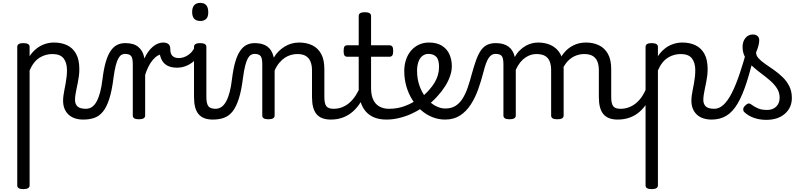

<svg xmlns="http://www.w3.org/2000/svg" viewBox="-20 -815 5597 1336"><path d="M142 501Q121 501 110.5 494.5Q100 488 100 475V-489Q100 -502 110.5 -508.5Q121 -515 142 -515Q164 -515 175 -508.5Q186 -502 186 -489V-424Q205 -453 231 -474.5Q257 -496 289 -507.5Q321 -519 356 -519Q408 -519 447.5 -500Q487 -481 509.5 -440.5Q532 -400 532 -334Q532 -310 529 -286.5Q526 -263 521.5 -240.5Q517 -218 512.5 -197Q508 -176 505 -156.5Q502 -137 502 -120Q502 -91 519 -74.5Q536 -58 579 -58Q593 -58 599.5 -46.5Q606 -35 604.5 -20.5Q603 -6 592 5.5Q581 17 560 17Q493 17 456 -18.5Q419 -54 419 -115Q419 -131 421.5 -150.5Q424 -170 428.5 -191.5Q433 -213 437 -236Q441 -259 443.5 -281.5Q446 -304 446 -326Q446 -379 422.5 -409Q399 -439 344 -439Q322 -439 299.5 -433Q277 -427 256 -414Q235 -401 217.5 -379Q200 -357 186 -325V475Q186 488 175 494.5Q164 501 142 501Z M560 17Q551 17 547 5.5Q543 -6 545 -20.5Q547 -35 555 -46.5Q563 -58 578 -58Q602 -58 620.5 -71Q639 -84 653 -110Q667 -136 677 -174Q687 -212 693 -263Q702 -337 716.5 -385.5Q731 -434 751 -462.5Q771 -491 796 -503Q821 -515 851 -515Q860 -515 864.5 -503.5Q869 -492 868.5 -477.5Q868 -463 863 -451.5Q858 -440 849 -440Q837 -440 825.5 -433.5Q814 -427 804 -409.5Q794 -392 785.5 -359.5Q777 -327 770 -275Q759 -185 740.5 -127.5Q722 -70 696.5 -38.5Q671 -7 637 5Q603 17 560 17Z M946 15Q925 15 914.5 8.5Q904 2 904 -11V-369Q904 -411 892 -425.5Q880 -440 849 -440Q834 -440 827 -451.5Q820 -463 820 -477.5Q820 -492 828 -503.5Q836 -515 851 -515Q880 -515 902 -509Q924 -503 940.5 -490Q957 -477 968 -458Q979 -439 984 -413L985 -408Q996 -434 1011 -454.5Q1026 -475 1043 -489.5Q1060 -504 1078.5 -511.5Q1097 -519 1115 -519Q1134 -519 1143.5 -507Q1153 -495 1153 -479Q1153 -463 1143.5 -451Q1134 -439 1115 -439Q1097 -439 1078.5 -428.5Q1060 -418 1043.5 -398.5Q1027 -379 1013.5 -352.5Q1000 -326 990 -294V-11Q990 2 979 8.5Q968 15 946 15Z M1212 -344Q1169 -344 1141.5 -360Q1114 -376 1101 -407.5Q1088 -439 1088 -484L1115 -519Q1139 -519 1152 -508.5Q1165 -498 1165 -473Q1165 -457 1168.5 -445.5Q1172 -434 1179.5 -426.5Q1187 -419 1198 -415Q1209 -411 1224 -411Q1249 -411 1272.5 -422.5Q1296 -434 1313.5 -453.5Q1331 -473 1338 -498Q1341 -506 1352 -503Q1363 -500 1373 -490.5Q1383 -481 1380 -471Q1371 -435 1345.5 -406Q1320 -377 1285 -360.5Q1250 -344 1212 -344Z M1461 17Q1427 17 1402 7.5Q1377 -2 1361 -21.5Q1345 -41 1337.5 -70.5Q1330 -100 1330 -140V-489Q1330 -502 1340.5 -508.5Q1351 -515 1372 -515Q1394 -515 1405 -508.5Q1416 -502 1416 -489V-140Q1416 -95 1429.5 -76.5Q1443 -58 1480 -58Q1494 -58 1501 -46.5Q1508 -35 1506.5 -20.5Q1505 -6 1494 5.5Q1483 17 1461 17ZM1374 -669Q1346 -669 1331.5 -684.5Q1317 -700 1317 -731Q1317 -763 1331.5 -779Q1346 -795 1374 -795Q1401 -795 1415 -779Q1429 -763 1429 -731Q1430 -700 1415.5 -684.5Q1401 -669 1374 -669Z M1461 17Q1452 17 1448 5.5Q1444 -6 1446 -20.5Q1448 -35 1456 -46.5Q1464 -58 1479 -58Q1503 -58 1521.5 -71Q1540 -84 1554 -110Q1568 -136 1578 -174Q1588 -212 1594 -263Q1603 -337 1617.5 -385.5Q1632 -434 1652 -462.5Q1672 -491 1697 -503Q1722 -515 1752 -515Q1761 -515 1765.5 -503.5Q1770 -492 1769.5 -477.5Q1769 -463 1764 -451.5Q1759 -440 1750 -440Q1738 -440 1726.5 -433.5Q1715 -427 1705 -409.5Q1695 -392 1686.5 -359.5Q1678 -327 1671 -275Q1660 -185 1641.5 -127.5Q1623 -70 1597.5 -38.5Q1572 -7 1538 5Q1504 17 1461 17Z M2282 17Q2248 17 2223 7.5Q2198 -2 2182 -21.5Q2166 -41 2158.5 -70.5Q2151 -100 2151 -140V-326Q2151 -361 2140.5 -386.5Q2130 -412 2108 -425.5Q2086 -439 2049 -439Q2028 -439 2005.5 -433Q1983 -427 1962.5 -413.5Q1942 -400 1923.5 -378Q1905 -356 1891 -324V-11Q1891 2 1880 8.5Q1869 15 1847 15Q1826 15 1815.5 8.5Q1805 2 1805 -11V-369Q1805 -411 1793 -425.5Q1781 -440 1750 -440Q1735 -440 1728 -451.5Q1721 -463 1721 -477.5Q1721 -492 1729 -503.5Q1737 -515 1752 -515Q1779 -515 1800.5 -509.5Q1822 -504 1838.5 -492.5Q1855 -481 1866 -463.5Q1877 -446 1883 -422L1885 -414Q1899 -438 1918 -457Q1937 -476 1959.5 -490Q1982 -504 2007.5 -511.5Q2033 -519 2061 -519Q2113 -519 2152.5 -500Q2192 -481 2214.5 -440.5Q2237 -400 2237 -334V-140Q2237 -95 2250.5 -76.5Q2264 -58 2301 -58Q2315 -58 2322 -46.5Q2329 -35 2327.5 -20.5Q2326 -6 2315 5.5Q2304 17 2282 17Z M2282 17Q2268 17 2261.5 5.5Q2255 -6 2256.5 -20.5Q2258 -35 2269 -46.5Q2280 -58 2301 -58Q2335 -58 2363.5 -70Q2392 -82 2415 -103Q2438 -124 2456.5 -153Q2475 -182 2488 -216Q2494 -231 2506 -229.5Q2518 -228 2526.5 -219Q2535 -210 2532 -199Q2516 -148 2492 -108Q2468 -68 2436.5 -40Q2405 -12 2366.5 2.5Q2328 17 2282 17Z M2670 17Q2622 17 2586 3Q2550 -11 2525.5 -39Q2501 -67 2488.5 -108Q2476 -149 2476 -203V-420H2398Q2383 -420 2377 -429Q2371 -438 2371 -460Q2371 -483 2377 -491.5Q2383 -500 2398 -500H2476V-704Q2476 -717 2486.5 -723.5Q2497 -730 2518 -730Q2540 -730 2551 -723.5Q2562 -717 2562 -704V-500H2688Q2703 -500 2709.5 -491.5Q2716 -483 2716 -460Q2716 -438 2709.5 -429Q2703 -420 2688 -420H2562V-203Q2562 -167 2570 -140Q2578 -113 2594 -95Q2610 -77 2633.5 -67.5Q2657 -58 2688 -58Q2702 -58 2709 -46.5Q2716 -35 2714.5 -20.5Q2713 -6 2702 5.5Q2691 17 2670 17Z M2670 17Q2651 17 2644.5 5.5Q2638 -6 2642 -20.5Q2646 -35 2658 -46.5Q2670 -58 2689 -58Q2745 -58 2796.5 -77Q2848 -96 2885 -124Q2899 -133 2909 -128Q2919 -123 2924 -110.5Q2929 -98 2927.5 -84.5Q2926 -71 2915 -64Q2883 -41 2841.5 -22.5Q2800 -4 2756 6.5Q2712 17 2670 17Z M2889 -121Q2911 -136 2930.5 -153.5Q2950 -171 2966 -189Q2988 -214 3003.5 -239.5Q3019 -265 3027 -292.5Q3035 -320 3035 -349Q3035 -401 3015 -420.5Q2995 -440 2961 -440Q2947 -440 2940.5 -452Q2934 -464 2934.5 -479.5Q2935 -495 2942.5 -507Q2950 -519 2964 -519Q3021 -519 3056.5 -496Q3092 -473 3108 -435.5Q3124 -398 3124 -355Q3124 -321 3111.5 -285Q3099 -249 3077 -214.5Q3055 -180 3026 -148Q3005 -124 2981 -103Q2957 -82 2931 -64Z M3077 17Q3031 17 2988.5 0Q2946 -17 2910.5 -48Q2875 -79 2848.5 -121.5Q2822 -164 2807.5 -214.5Q2793 -265 2793 -321Q2793 -364 2805.5 -400.5Q2818 -437 2841 -463.5Q2864 -490 2895.5 -504.5Q2927 -519 2964 -519Q2978 -519 2984.5 -507Q2991 -495 2990.5 -479.5Q2990 -464 2982 -452Q2974 -440 2960 -440Q2947 -440 2935 -435Q2923 -430 2913 -420.5Q2903 -411 2896.5 -397Q2890 -383 2886 -364.5Q2882 -346 2882 -323Q2882 -266 2899 -218Q2916 -170 2944.5 -134.5Q2973 -99 3008 -79.5Q3043 -60 3079 -60Q3120 -60 3149 -78Q3178 -96 3198.5 -128.5Q3219 -161 3234.5 -205.5Q3250 -250 3264 -304Q3279 -358 3293.5 -398Q3308 -438 3326 -464Q3344 -490 3369 -502.5Q3394 -515 3430 -515Q3444 -515 3450.5 -503.5Q3457 -492 3456.5 -477.5Q3456 -463 3448.5 -451.5Q3441 -440 3427 -440Q3413 -440 3401.5 -433Q3390 -426 3380 -411Q3370 -396 3361 -371Q3352 -346 3343 -310Q3328 -252 3307.5 -194Q3287 -136 3256 -88Q3225 -40 3181.5 -11.5Q3138 17 3077 17Z M3525 15Q3504 15 3493.5 8.5Q3483 2 3483 -11V-369Q3483 -411 3471 -425.5Q3459 -440 3428 -440Q3412 -440 3403.5 -451.5Q3395 -463 3395 -477.5Q3395 -492 3403.5 -503.5Q3412 -515 3430 -515Q3459 -515 3481 -508.5Q3503 -502 3519 -490Q3535 -478 3545.5 -460.5Q3556 -443 3561 -422L3562 -418Q3578 -447 3598 -466Q3618 -485 3639.5 -497Q3661 -509 3683 -514Q3705 -519 3724 -519Q3775 -519 3815 -500Q3855 -481 3878.5 -440.5Q3902 -400 3902 -334V-11Q3902 2 3891 8.5Q3880 15 3858 15Q3836 15 3825.5 8.5Q3815 2 3815 -11V-326Q3815 -362 3805 -387.5Q3795 -413 3772.5 -426Q3750 -439 3712 -439Q3694 -439 3675 -433.5Q3656 -428 3636.5 -415Q3617 -402 3600 -381Q3583 -360 3569 -329V-11Q3569 2 3558 8.5Q3547 15 3525 15ZM4278 17Q4244 17 4219 7.5Q4194 -2 4178 -21.5Q4162 -41 4154.5 -70.5Q4147 -100 4147 -140V-326Q4147 -361 4137 -386.5Q4127 -412 4104.5 -425.5Q4082 -439 4045 -439Q4019 -439 3992.5 -430Q3966 -421 3942 -400.5Q3918 -380 3899.5 -345Q3881 -310 3870 -259H3844Q3844 -316 3859.5 -363.5Q3875 -411 3903.5 -446Q3932 -481 3971 -500Q4010 -519 4057 -519Q4108 -519 4147.5 -500Q4187 -481 4210 -440.5Q4233 -400 4233 -334V-140Q4233 -95 4246.5 -76.5Q4260 -58 4297 -58Q4311 -58 4317.5 -46.5Q4324 -35 4322.5 -20.5Q4321 -6 4310 5.5Q4299 17 4278 17Z M4278 17Q4264 17 4257.5 5.5Q4251 -6 4252.5 -20.5Q4254 -35 4265 -46.5Q4276 -58 4297 -58Q4330 -58 4358 -69Q4386 -80 4409 -100Q4432 -120 4449.5 -147Q4467 -174 4479 -205Q4485 -220 4496.5 -218.5Q4508 -217 4516.5 -207Q4525 -197 4522 -186Q4507 -138 4483.5 -100.5Q4460 -63 4429.5 -36.5Q4399 -10 4361 3.5Q4323 17 4278 17Z M4514 501Q4493 501 4482.5 494.5Q4472 488 4472 475V-489Q4472 -502 4482.5 -508.5Q4493 -515 4514 -515Q4536 -515 4547 -508.5Q4558 -502 4558 -489V-424Q4577 -453 4603 -474.5Q4629 -496 4661 -507.5Q4693 -519 4728 -519Q4780 -519 4819.5 -500Q4859 -481 4881.5 -440.5Q4904 -400 4904 -334Q4904 -310 4901 -286.5Q4898 -263 4893.5 -240.5Q4889 -218 4884.5 -197Q4880 -176 4877 -156.5Q4874 -137 4874 -120Q4874 -91 4891 -74.5Q4908 -58 4951 -58Q4965 -58 4971.5 -46.5Q4978 -35 4976.5 -20.5Q4975 -6 4964 5.5Q4953 17 4932 17Q4865 17 4828 -18.5Q4791 -54 4791 -115Q4791 -131 4793.5 -150.5Q4796 -170 4800.5 -191.5Q4805 -213 4809 -236Q4813 -259 4815.5 -281.5Q4818 -304 4818 -326Q4818 -379 4794.5 -409Q4771 -439 4716 -439Q4694 -439 4671.5 -433Q4649 -427 4628 -414Q4607 -401 4589.5 -379Q4572 -357 4558 -325V475Q4558 488 4547 494.5Q4536 501 4514 501Z M4932 17Q4913 17 4906.5 5.5Q4900 -6 4904 -20.5Q4908 -35 4920 -46.5Q4932 -58 4951 -58Q4984 -58 5014 -85.5Q5044 -113 5071.5 -166.5Q5099 -220 5126 -299.5Q5153 -379 5181 -483Q5186 -498 5200.5 -499.5Q5215 -501 5227.5 -493Q5240 -485 5236 -469Q5206 -338 5176.5 -245.5Q5147 -153 5113 -95Q5079 -37 5035 -10Q4991 17 4932 17Z M5312 19Q5266 19 5226 5Q5186 -9 5158 -36Q5151 -44 5151.5 -56Q5152 -68 5166 -81Q5177 -92 5186 -94.5Q5195 -97 5206 -89Q5232 -70 5256.5 -60Q5281 -50 5318 -50Q5358 -50 5381.5 -73.5Q5405 -97 5405 -135Q5405 -171 5386.5 -200Q5368 -229 5338.5 -254.5Q5309 -280 5276 -304.5Q5243 -329 5213.5 -356Q5184 -383 5165.5 -415.5Q5147 -448 5147 -488Q5147 -526 5167 -550.5Q5187 -575 5218 -575Q5239 -575 5251 -564.5Q5263 -554 5263 -535Q5263 -519 5257.5 -497.5Q5252 -476 5241 -450Q5241 -428 5259 -408.5Q5277 -389 5305.5 -369.5Q5334 -350 5365.5 -328Q5397 -306 5425.5 -278.5Q5454 -251 5472 -215.5Q5490 -180 5490 -133Q5490 -66 5441.5 -23.5Q5393 19 5312 19Z"/></svg>

Font: Playwrite PL
Style: Regular
Weight: 400
Designer: Veronika Burian, José Scaglione
Foundry: TypeTogether
Version: Version 1.002